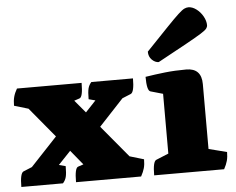

<svg xmlns="http://www.w3.org/2000/svg" viewBox="-52 -802 1060 864"><g transform="rotate(-5 478.0 -370.0)"><path d="M10 0Q10 -62 26 -69L65 -85L185 -213L73 -348L9 -367Q9 -390 13.5 -407Q18 -424 29 -443H321Q321 -378 305 -374L281 -366L329 -309L376 -359L346 -367Q346 -400 350 -415.5Q354 -431 365 -443H553Q553 -381 537 -374L498 -358L387 -239L507 -95L571 -76Q571 -53 566.5 -36.5Q562 -20 551 0H257Q257 -65 273 -69L297 -77L243 -143L187 -84L217 -76Q217 -43 213 -27.5Q209 -12 198 0Z M610 0Q610 -63 626 -69L682 -92V-362L626 -378Q610 -383 610 -445Q654 -452 698.5 -457Q743 -462 795 -462Q864 -462 864 -390V-97L946 -76Q946 -54 941.5 -37Q937 -20 926 0ZM675 -506Q659 -506 644.5 -520Q630 -534 630 -557Q693 -623 728.5 -660Q764 -697 782.5 -714Q801 -731 810.5 -735.5Q820 -740 829 -740Q847 -740 865 -726.5Q883 -713 894.5 -692.5Q906 -672 906 -652Q906 -645 900.5 -637.5Q895 -630 873.5 -616.5Q852 -603 805 -577Q758 -551 675 -506Z"/></g></svg>

Font: Petrona Black
Style: Regular
Weight: 900
Designer: Ringo R. Seeber
Foundry: Ringo R. Seeber
Version: Version 2.001; ttfautohint (v1.8.3)